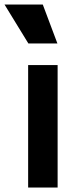

<svg xmlns="http://www.w3.org/2000/svg" viewBox="-76 -833 324 853"><path d="M179 -640 114 -813H-56L50 -640ZM180 0V-544H49V0Z"/></svg>

Font: Plus Jakarta Sans
Style: Bold
Weight: 700
Designer: Gumpita Rahayu
Foundry: Tokotype
Version: Version 2.071;gftools[0.9.30]